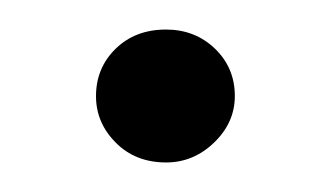

<svg xmlns="http://www.w3.org/2000/svg" viewBox="-20 -365 224 130"><path d="M139 -300Q139 -282 125 -268.5Q111 -255 92.5 -255Q71.6 -255 58.3 -268.5Q45 -281.9 45 -299.9Q45 -319 58.3 -332Q71.6 -345 92.4 -345Q112 -345 125.5 -332.1Q139 -319.1 139 -300Z"/></svg>

Font: Dosis
Style: Regular
Weight: 400
Designer: Edgar Tolentino, Pablo Impallari, Igino Marini
Foundry: Edgar Tolentino, Pablo Impallari, Igino Marini
Version: Version 1.007;Glyphs 3.1.1 (3134)